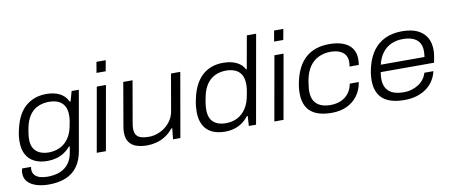

<svg xmlns="http://www.w3.org/2000/svg" viewBox="-75 -1044 3655 1549"><g transform="rotate(-10 1752.0 -269.0)"><path d="M218 185Q160 185 115.5 170.5Q71 156 46 128.5Q21 101 21 58Q21 51 22 41.5Q23 32 27 20H100Q99 26 98.5 31Q98 36 98 41Q98 69 114 87Q130 105 157.5 113Q185 121 218 121Q278 121 321.5 103Q365 85 392 49.5Q419 14 428 -39Q430 -52 432.5 -64.5Q435 -77 436 -88H429Q405 -60 375.5 -41Q346 -22 312 -13Q278 -4 240 -4Q178 -4 134 -26Q90 -48 67 -90.5Q44 -133 44 -195Q44 -224 48 -251.5Q52 -279 59 -305Q87 -424 156 -481Q225 -538 322 -538Q386 -538 431 -515.5Q476 -493 499 -445H506L529 -526H588L503 -42Q490 36 453 86.5Q416 137 357 161Q298 185 218 185ZM262 -70Q295 -70 328 -80Q361 -90 388.5 -112Q416 -134 436.5 -170.5Q457 -207 466 -262Q470 -281 472 -294.5Q474 -308 474.5 -318.5Q475 -329 475 -338Q475 -384 458 -413.5Q441 -443 409.5 -457.5Q378 -472 332 -472Q285 -472 243.5 -454Q202 -436 173 -394Q144 -352 132 -282Q128 -260 126 -245Q124 -230 123.5 -220Q123 -210 123 -200Q123 -156 140 -127.5Q157 -99 188.5 -84.5Q220 -70 262 -70Z M752 -635 767 -723H843L827 -635ZM642 0 735 -526H810L717 0Z M1055 12Q1003 12 965 -1.5Q927 -15 906.5 -45Q886 -75 886 -123Q886 -136 887.5 -150Q889 -164 892 -179L952 -526H1028L969 -186Q967 -174 965.5 -163Q964 -152 964 -142Q964 -106 979 -86.5Q994 -67 1020.5 -60.5Q1047 -54 1080 -54Q1114 -54 1148 -65.5Q1182 -77 1211.5 -99Q1241 -121 1262.5 -153Q1284 -185 1291 -227L1343 -526H1419L1327 0H1267L1276 -89H1269Q1237 -50 1200.5 -28Q1164 -6 1127 3Q1090 12 1055 12Z M1694 12Q1629 12 1584 -10.5Q1539 -33 1516 -77Q1493 -121 1493 -184Q1493 -207 1495.5 -232Q1498 -257 1504 -283Q1516 -346 1539.5 -394Q1563 -442 1597 -474Q1631 -506 1674.5 -522Q1718 -538 1771 -538Q1811 -538 1844.5 -529Q1878 -520 1904 -502Q1930 -484 1945 -454H1951L1999 -723H2075L1947 0H1888L1893 -81H1886Q1849 -33 1800 -10.5Q1751 12 1694 12ZM1709 -54Q1763 -54 1805 -75.5Q1847 -97 1876 -141Q1905 -185 1916 -252Q1920 -273 1922 -287Q1924 -301 1925 -312Q1926 -323 1926 -332Q1926 -385 1907 -415.5Q1888 -446 1856 -459Q1824 -472 1785 -472Q1733 -472 1692.5 -452.5Q1652 -433 1625 -393.5Q1598 -354 1586 -295Q1581 -272 1578 -254Q1575 -236 1573.5 -220Q1572 -204 1572 -189Q1572 -119 1609 -86.5Q1646 -54 1709 -54Z M2207 -635 2222 -723H2298L2282 -635ZM2097 0 2190 -526H2265L2172 0Z M2566 12Q2490 12 2439 -10Q2388 -32 2362.5 -76.5Q2337 -121 2337 -188Q2337 -212 2340 -237Q2343 -262 2349 -287Q2362 -347 2386.5 -394Q2411 -441 2447 -473Q2483 -505 2531.5 -521.5Q2580 -538 2641 -538Q2708 -538 2755 -519.5Q2802 -501 2826.5 -465.5Q2851 -430 2851 -379Q2851 -368 2850 -356Q2849 -344 2847 -331H2771Q2773 -341 2774 -350Q2775 -359 2775 -368Q2775 -405 2758 -428.5Q2741 -452 2710.5 -463.5Q2680 -475 2640 -475Q2588 -475 2543.5 -454.5Q2499 -434 2468.5 -390.5Q2438 -347 2425 -275Q2422 -254 2420 -239.5Q2418 -225 2417 -213.5Q2416 -202 2416 -192Q2416 -142 2434.5 -111.5Q2453 -81 2487 -66.5Q2521 -52 2566 -52Q2614 -52 2652 -68Q2690 -84 2715.5 -116.5Q2741 -149 2749 -195H2823Q2813 -132 2779 -85.5Q2745 -39 2691 -13.5Q2637 12 2566 12Z M3160 12Q3084 12 3032 -10Q2980 -32 2953.5 -77Q2927 -122 2927 -189Q2927 -220 2931.5 -249.5Q2936 -279 2943 -305Q2962 -378 3000.5 -430Q3039 -482 3098 -510Q3157 -538 3236 -538Q3314 -538 3363.5 -514Q3413 -490 3437.5 -447.5Q3462 -405 3462 -347Q3462 -329 3459 -305Q3456 -281 3448 -243H3011Q3009 -228 3007.5 -215.5Q3006 -203 3006 -191Q3006 -141 3025.5 -110Q3045 -79 3080.5 -65Q3116 -51 3166 -51Q3203 -51 3234 -60.5Q3265 -70 3290 -86.5Q3315 -103 3332 -126Q3349 -149 3357 -177H3431Q3422 -137 3400.5 -102.5Q3379 -68 3345 -42.5Q3311 -17 3265 -2.5Q3219 12 3160 12ZM3022 -302H3380Q3382 -315 3383 -326.5Q3384 -338 3384 -349Q3384 -395 3364.5 -422.5Q3345 -450 3311 -462.5Q3277 -475 3232 -475Q3180 -475 3137.5 -456Q3095 -437 3065.5 -398.5Q3036 -360 3022 -302Z"/></g></svg>

Font: Archivo SemiExpanded Light
Style: Italic
Weight: 300
Width: 6
Italic angle: -10°
Designer: Hector Gatti
Foundry: Omnibus-Type
Version: Version 2.001